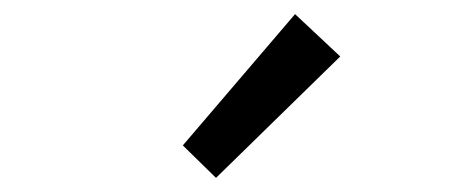

<svg xmlns="http://www.w3.org/2000/svg" viewBox="-20 -892 646 272"><path d="M286 -640 239 -686 398 -872 462 -812Z"/></svg>

Font: Noto Sans KR
Style: Regular
Weight: 400
Designer: Ryoko NISHIZUKA  (kana, bopomofo & ideographs); Paul D. Hunt (Latin, Greek & Cyrillic); Sandoll Communications , Soo-you
Foundry: Adobe
Version: Version 2.004-H2;hotconv 1.0.118;makeotfexe 2.5.65603